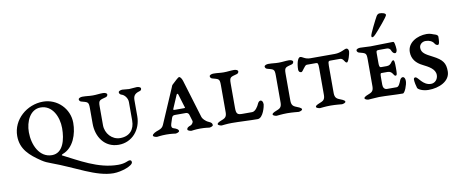

<svg xmlns="http://www.w3.org/2000/svg" viewBox="-78 -1067 3999 1663"><g transform="rotate(-10 1922.0 -235.0)"><path d="M144 -230C144 -323 188 -424 281 -424C383 -424 434 -317 434 -215C434 -117 406 0 308 0C197 0 144 -119 144 -230ZM310 -470C168 -470 39 -360 39 -215C39 -97 115 -34.1 207 28C235.2 47 258 56.4 290 68C489.2 140.5 653 247 806 247C875 247 978 211 978 180C978 165 970 161 961 161C942 161 923 182 857 182C683 182 522.9 82.5 392 17C388.4 15.2 393.5 8.7 401 6C497.8 -29.2 537 -146 537 -244C537 -369 435 -470 310 -470Z M701 -344V-207C701 -93.4 767 12 893 12C1011 12 1093 -85 1093 -204V-342C1093 -377.8 1102 -401 1150 -414C1163 -417 1167 -426 1167 -435C1167 -447 1147 -453 1132 -453C1112 -453 1084 -448 1064 -448C1043 -448 1024 -453 1006 -453C991 -453 971 -447 971 -435C971 -426 978 -415 992 -411C1015 -405 1043 -372.7 1043 -338V-175C1043 -96 999 -43 915 -43C843 -43 787 -106.2 787 -179V-344C787 -401 798 -398 855 -414C864 -417 870 -426 870 -435C870 -447 850 -453 835 -453C801 -453 780 -448 745 -448C709 -448 693 -453 654 -453C639 -453 619 -447 619 -435C619 -426 626 -417 635 -414C692 -398 701 -401 701 -344Z M1412 -214 1460 -326C1465.1 -337.9 1472 -338 1476 -327L1509 -218C1514 -205 1517 -202 1503 -202H1426C1411 -202 1407 -203 1412 -214ZM1694 -48C1664 -61 1643 -87 1639 -100L1537 -436C1529 -463 1515 -475 1509 -475C1498 -475 1471.9 -446.5 1442.5 -420.5C1436.3 -415 1433.8 -404.9 1430 -396L1299 -92C1291 -73 1279 -61 1252 -52C1229 -45 1197 -30 1197 -15C1197 -5 1219 1 1230 2C1237 2 1266 -4 1313 -4C1361 -4 1388 2 1395 2C1406 1 1427 -5 1427 -15C1427 -30 1409 -39 1384 -47C1368 -52 1364 -66 1372 -90L1387 -136C1391.7 -150.3 1399 -158 1415 -158H1512C1528 -158 1538 -148 1541 -133L1557 -80C1560 -67 1544 -49 1536 -46C1511 -37 1500 -30 1500 -15C1500 -5 1522 1 1533 2C1540 2 1565 -4 1612 -4C1660 -4 1685 2 1692 2C1703 1 1724 -5 1724 -15C1724 -30 1716 -39 1694 -48Z M1889 -4C1955 -4 2048.8 2 2116 2C2165.6 2 2189 -103 2189 -115C2189 -140 2179 -152 2167 -152C2157 -152 2146.2 -140.6 2142 -130C2132.3 -105.9 2107 -66 2079 -66H1993C1950 -66 1939 -75 1939 -129V-344C1939 -401 1950 -398 2007 -414C2016 -417 2022 -426 2022 -435C2022 -447 2002 -453 1987 -453C1953 -453 1932 -448 1897 -448C1861 -448 1845 -453 1806 -453C1791 -453 1771 -447 1771 -435C1771 -426 1778 -417 1787 -414C1844 -398 1853 -401 1853 -344V-129C1853 -92 1856 -64 1822 -49C1800 -39 1767 -30 1767 -15C1767 -5 1789 1 1800 2C1807 2 1842 -4 1889 -4Z M2470 -453C2436 -453 2415 -448 2380 -448C2344 -448 2328 -453 2289 -453C2274 -453 2254 -447 2254 -435C2254 -426 2261 -417 2270 -414C2327 -398 2336 -401 2336 -344V-129C2336 -92 2339 -64 2305 -49C2283 -39 2250 -30 2250 -15C2250 -5 2272 1 2283 2C2290 2 2329 -4 2376 -4C2424 -4 2470 2 2477 2C2488 1 2509 -5 2509 -15C2509 -30 2476 -39 2454 -49C2420 -64 2422 -92 2422 -129V-344C2422 -401 2433 -398 2490 -414C2499 -417 2505 -426 2505 -435C2505 -447 2485 -453 2470 -453Z M2717 -343V-129C2717 -92 2720 -64 2686 -49C2664 -39 2631 -30 2631 -15C2631 -5 2653 1 2664 2C2671 2 2710 -4 2757 -4C2805 -4 2851 2 2858 2C2869 1 2890 -5 2890 -15C2890 -30 2857 -39 2835 -49C2801 -64 2802.8 -92 2803 -129V-345C2803 -391 2810 -388 2832 -388H2908C2941 -388 2942 -347 2962 -347C2977 -347 2997 -423 2997 -437C2997 -452 2992 -466 2976 -466C2961 -466 2925 -438 2872 -438H2657C2608 -438 2591 -464 2571 -464C2550 -464 2535 -412 2535 -359C2535 -342 2545 -333 2559 -333C2573 -333 2596 -388 2616 -388H2696C2711 -388 2717 -385 2717 -343Z M3249 -546C3280 -579 3367 -680 3367 -694C3367 -710 3338 -717 3313 -717C3303 -717 3292 -709 3286 -699C3267 -666 3210 -552 3210 -537C3210 -528 3210 -524 3219 -524C3227 -524 3241 -537 3249 -546ZM3184 -4C3255 -4 3326 2 3393 2C3410 2 3437 -68 3437 -101C3437 -126 3427 -138 3415 -138C3405 -138 3394 -127 3390 -116C3380 -92 3369 -61 3349 -61H3265C3240 -61 3230 -81 3230 -104V-172C3230 -208 3235 -205 3248 -205H3294C3340 -205 3339 -161 3358 -161C3372 -161 3372 -184 3372 -229C3372 -275 3370 -296 3360 -296C3340 -296 3340 -256 3296 -256H3246C3231 -256 3230 -276 3230 -296V-382C3230 -401 3232 -406 3254 -406H3324C3339 -406 3352 -396 3355 -388C3364 -364 3375 -354 3388 -354C3401 -354 3405 -374 3405 -385C3405 -395 3402 -425 3399 -434C3393 -454 3394 -453 3378 -453C3336 -453 3223 -449 3188 -449C3152 -449 3136 -453 3097 -453C3082 -453 3062 -447 3062 -435C3062 -426 3069 -417 3078 -414C3135 -398 3144 -401 3144 -344V-129C3144 -92 3147 -64 3113 -49C3091 -39 3058 -30 3058 -15C3058 -5 3079 2 3091 2C3111 2 3159 -4 3184 -4Z M3684 -470C3601 -470 3514 -424 3514 -341C3514 -280 3549 -239 3604 -212C3653 -187 3710 -159 3710 -105C3710 -69 3684 -38 3648 -38C3575 -38 3547 -117 3523 -117C3513 -117 3508 -111 3508 -100C3508 -80 3516.4 -40.5 3522 -25C3527.1 -10.9 3567 10 3619 10C3708 10 3809 -31 3809 -121C3809 -192 3787 -225 3703 -268C3644 -298 3609 -317 3609 -361C3609 -391 3635 -412 3665 -412C3698 -412 3724.8 -398.7 3737 -378C3746.4 -362.1 3758 -360 3765 -360C3780 -360 3781 -402 3781 -431C3781 -439 3771 -448 3758 -452C3734 -458 3720 -470 3684 -470Z"/></g></svg>

Font: EB Garamond SC 08
Style: Regular
Weight: 400
Version: Version 0.016